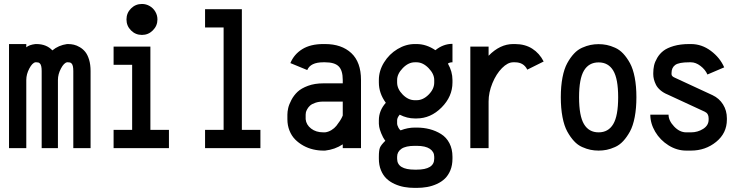

<svg xmlns="http://www.w3.org/2000/svg" viewBox="-20 -729 3642 945"><path d="M109.4 0H24.4V-512.2H109.4V-496.1Q123 -508.3 154.3 -512.2H159.2Q208.5 -512.2 237.8 -481Q268.1 -506.3 310.1 -512.2H314.9Q329.6 -512.2 343.5 -509Q357.4 -505.9 372.8 -496.8Q388.2 -487.8 399.7 -473.6Q411.1 -459.5 418.5 -435.3Q425.8 -411.1 425.8 -379.4V0H340.8V-379.4Q340.8 -394 338.6 -403.3Q336.4 -412.6 332.3 -416.5Q328.1 -420.4 324.5 -421.4Q320.8 -422.4 314.9 -422.4H310.1Q294.9 -419.9 280 -391.8Q265.1 -363.8 265.1 -335.4V0H185.1V-379.4Q185.1 -394 182.9 -403.3Q180.7 -412.6 176.5 -416.5Q172.4 -420.4 168.7 -421.4Q165 -422.4 159.2 -422.4H154.3Q139.2 -419.9 124.3 -391.8Q109.4 -363.8 109.4 -335.4Z M678.7 -709.5Q699.2 -709.5 716.8 -699.2Q734.4 -689 744.6 -671.4Q754.9 -653.8 754.9 -633.3Q754.9 -602.1 732.4 -579.6Q710 -557.1 678.7 -557.1Q647 -557.1 624.8 -579.3Q602.5 -601.6 602.5 -633.3Q602.5 -665 624.8 -687.3Q647 -709.5 678.7 -709.5ZM811.5 -89.8V0H539.1V-89.8H630.4V-410.2H539.1V-499.5H720.2V-89.8Z M1261.7 -89.8V0H989.3V-89.8H1080.6V-593.8H989.3V-683.6H1170.4V-89.8Z M1580.1 -77.6Q1596.2 -79.6 1611.1 -88.6Q1626 -97.7 1635.5 -109.6Q1645 -121.6 1652.6 -133.3Q1660.2 -145 1663.6 -152.8L1667 -160.6V-229H1571.3Q1548.8 -229 1532 -223.1Q1515.1 -217.3 1506.3 -209.5Q1497.6 -201.7 1492.2 -191.9Q1486.8 -182.1 1485.6 -175.8Q1484.4 -169.4 1484.4 -164.6V-142.1Q1487.3 -114.7 1511.2 -96.2Q1535.2 -77.6 1571.3 -77.6ZM1394.5 -164.6Q1394.5 -179.2 1398.4 -196.8Q1402.3 -214.4 1414.1 -236.8Q1425.8 -259.3 1444.3 -276.9Q1462.9 -294.4 1495.8 -306.6Q1528.8 -318.8 1571.3 -318.8H1667V-335.4Q1667 -382.3 1647 -402.3Q1627 -422.4 1580.1 -422.4H1571.3Q1508.3 -422.4 1492.2 -384.3L1409.2 -418.5Q1427.2 -461.9 1467.8 -487.1Q1508.3 -512.2 1571.3 -512.2H1580.1Q1661.1 -512.2 1709 -467.8Q1756.8 -423.3 1756.8 -335.4V0H1667V-18.6Q1628.4 6.8 1580.1 12.2H1571.3Q1545.9 12.2 1521 6.3Q1496.1 0.5 1473.1 -12.2Q1450.2 -24.9 1432.6 -42.7Q1415 -60.5 1404.8 -86.2Q1394.5 -111.8 1394.5 -142.1Z M1844.7 -137.2Q1844.7 -184.6 1878.9 -223.1Q1844.7 -270 1844.7 -322.8V-335.4Q1844.7 -380.4 1870.1 -421.6Q1895.5 -462.9 1936.5 -487.5Q1977.5 -512.2 2021.5 -512.2H2030.3Q2078.6 -512.2 2123 -481.9Q2161.6 -513.2 2207 -513.2V-422.4Q2192.9 -422.4 2184.6 -416Q2207 -376.5 2207 -335.4V-322.8Q2207 -253.9 2153.3 -200Q2099.6 -146 2030.3 -146H2021.5Q1983.4 -146 1947.3 -164.6Q1934.6 -149.4 1934.6 -137.2V-119.6Q1934.6 -117.7 1935.8 -113Q1937 -108.4 1941.2 -100.3Q1945.3 -92.3 1951.7 -87.4Q1986.8 -101.1 2021.5 -101.1H2030.3Q2064.5 -101.1 2094.7 -93.3Q2125 -85.4 2150.9 -69.3Q2176.8 -53.2 2191.9 -24.4Q2207 4.4 2207 42.5V52.2Q2207 84 2196.8 108.9Q2186.5 133.8 2169.9 149.9Q2153.3 166 2130.1 176.5Q2106.9 187 2082.3 191.4Q2057.6 195.8 2030.3 195.8H2021.5Q1994.1 195.8 1969.7 191.4Q1945.3 187 1922.1 176.5Q1898.9 166 1882.1 149.9Q1865.2 133.8 1855 108.9Q1844.7 84 1844.7 52.2V42.5Q1844.7 10.7 1850.1 -2.4Q1855.5 -15.6 1876.5 -36.1Q1864.3 -52.2 1856.2 -73Q1848.1 -93.8 1846.4 -104.5Q1844.7 -115.2 1844.7 -119.6ZM2030.3 -422.4H2021.5Q1990.2 -422.4 1962.4 -393.8Q1934.6 -365.2 1934.6 -335.4V-322.8Q1934.6 -291.5 1961.9 -263.7Q1989.3 -235.8 2021.5 -235.8H2030.3Q2062.5 -235.8 2089.8 -263.4Q2117.2 -291 2117.2 -322.8V-335.4Q2117.2 -365.2 2089.4 -393.8Q2061.5 -422.4 2030.3 -422.4ZM2117.2 42.5Q2117.2 18.1 2095.5 3.4Q2073.7 -11.2 2030.3 -11.2H2021.5Q1977.1 -11.2 1955.8 3.4Q1934.6 18.1 1934.6 42.5V52.2Q1934.6 106 2021.5 106H2030.3Q2117.2 106 2117.2 52.2Z M2384.8 0H2294.9V-499.5H2384.8V-454.6Q2440.9 -512.2 2505.9 -512.2H2514.6Q2564 -512.2 2599.6 -489.5Q2635.3 -466.8 2655.8 -426.3L2575.2 -386.2Q2557.6 -422.4 2514.6 -422.4H2505.9Q2479 -422.4 2450.7 -393.8Q2422.4 -365.2 2403.6 -319.6Q2384.8 -273.9 2384.8 -229.5Z M3104 -347.7Q3112.3 -304.7 3112.3 -250.5Q3112.3 -196.3 3104 -152.8Q3095.7 -109.4 3080.6 -81.8Q3065.4 -54.2 3047.4 -34.7Q3029.3 -15.1 3007.3 -5.4Q2985.4 4.4 2966.1 8.3Q2946.8 12.2 2926.3 12.2Q2905.8 12.2 2886.5 8.3Q2867.2 4.4 2845.2 -5.4Q2823.2 -15.1 2805.2 -34.7Q2787.1 -54.2 2772 -81.8Q2756.8 -109.4 2748.5 -152.8Q2740.2 -196.3 2740.2 -250.5Q2740.2 -304.7 2748.5 -347.7Q2756.8 -390.6 2772 -418.2Q2787.1 -445.8 2805.2 -465.1Q2823.2 -484.4 2845.2 -494.1Q2867.2 -503.9 2886.5 -507.8Q2905.8 -511.7 2926.3 -511.7Q2946.8 -511.7 2966.1 -507.8Q2985.4 -503.9 3007.3 -494.1Q3029.3 -484.4 3047.4 -465.1Q3065.4 -445.8 3080.6 -418.2Q3095.7 -390.6 3104 -347.7ZM2830.1 -250.5Q2830.1 -158.7 2854.2 -118.2Q2878.4 -77.6 2926.3 -77.6Q2974.1 -77.6 2998.3 -118.2Q3022.5 -158.7 3022.5 -250.5Q3022.5 -341.3 2998.3 -381.6Q2974.1 -421.9 2926.3 -421.9Q2878.4 -421.9 2854.2 -381.6Q2830.1 -341.3 2830.1 -250.5Z M3270.5 -164.6Q3270.5 -135.3 3297.9 -106.4Q3325.2 -77.6 3357.4 -77.6H3380.9Q3414.1 -77.6 3440.9 -94.7Q3467.8 -111.8 3467.8 -140.1V-147Q3467.8 -170.4 3448.7 -179.2L3266.1 -263.7Q3245.6 -272 3230.7 -284.7Q3215.8 -297.4 3208.7 -311.5Q3201.7 -325.7 3198.5 -338.4Q3195.3 -351.1 3195.3 -363.8V-369.6Q3195.3 -388.7 3199.2 -406.5Q3203.1 -424.3 3214.8 -444.3Q3226.6 -464.4 3245.1 -478.8Q3263.7 -493.2 3296.4 -502.7Q3329.1 -512.2 3372.1 -512.2H3380.9Q3434.1 -512.2 3479 -478.5Q3523.9 -444.8 3544.4 -397.5L3461.9 -362.3Q3451.2 -386.7 3427.7 -404.5Q3404.3 -422.4 3380.9 -422.4H3372.1Q3321.3 -422.4 3303.2 -409.2Q3285.2 -396 3285.2 -369.6V-363.8Q3285.2 -353 3302.2 -346.2L3486.8 -260.7Q3520 -245.1 3538.8 -214.8Q3557.6 -184.6 3557.6 -147V-140.1Q3557.6 -73.7 3504.9 -30.8Q3452.1 12.2 3380.9 12.2H3357.4Q3311.5 12.2 3270.3 -13.7Q3229 -39.6 3204.8 -80.6Q3180.7 -121.6 3180.7 -164.6Z"/></svg>

Font: Anka/Coder Narrow
Style: Bold
Weight: 700
Width: 3
Monospace: yes
Version: Version 001.100